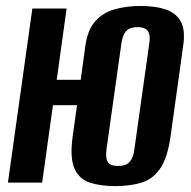

<svg xmlns="http://www.w3.org/2000/svg" viewBox="-20 -620 647 652"><path d="M371 12Q321.8 12 285.3 0.3Q248.9 -11.5 232.8 -47.8Q216.8 -84.1 226.8 -156.8L241.6 -262.8H159.8L123.2 0H6.9L89.9 -591H206.2L172.6 -349H254.1L270 -465.6Q277.7 -518.5 303.1 -547.5Q328.5 -576.5 368.3 -588.1Q408.1 -599.7 457.7 -599.7Q507.9 -599.7 542.7 -588Q577.5 -576.2 593.7 -547.2Q609.9 -518.2 602.2 -465.6L559.3 -157.5Q549 -83.8 523.7 -47.5Q498.5 -11.1 460 0.4Q421.6 12 371 12ZM381.2 -56.5Q395.1 -56.5 406.1 -60.5Q417 -64.6 425.2 -76.9Q433.3 -89.1 436.2 -112.2L486.9 -472Q490.5 -495.8 485.6 -507.7Q480.8 -519.6 470.9 -523.7Q461.1 -527.8 447.2 -527.8Q433.6 -527.8 422.3 -523.7Q411 -519.6 403.4 -507.7Q395.8 -495.8 392.2 -472L341.5 -112.2Q338.9 -89.1 342.9 -76.9Q346.9 -64.6 357.1 -60.5Q367.3 -56.5 381.2 -56.5Z"/></svg>

Font: Alumni Sans SC Thin
Style: Italic
Weight: 100
Italic angle: -8°
Designer: Robert E. Leuschke
Foundry: Robert E. Leuschke
Version: Version 1.016